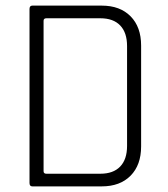

<svg xmlns="http://www.w3.org/2000/svg" viewBox="-20 -663 597 683"><path d="M145 -45H337Q383 -45 407.5 -70.5Q432 -96 432 -144V-499Q432 -547 407.5 -572.5Q383 -598 337 -598H145Q135 -598 135 -589V-54Q135 -45 145 -45ZM85 -12V-631Q85 -643 95 -643H342Q407 -643 444.5 -605Q482 -567 482 -501V-142Q482 -76 444.5 -38Q407 0 342 0H95Q85 0 85 -12Z"/></svg>

Font: Rajdhani
Style: Regular
Weight: 400
Designer: Satya Rajpurohit, Jyotish Sonowal
Foundry: Indian Type Foundry
Version: Version 1.201 February 1, 2022